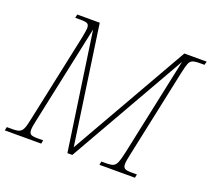

<svg xmlns="http://www.w3.org/2000/svg" viewBox="-139 -870 1130 1026"><g transform="rotate(20 426.0 -357.0)"><path d="M-14 -20H19Q45 -20 58 -26Q71 -32 78.5 -49.5Q86 -67 94 -108L200 -606Q209 -653 209 -663Q209 -682 200 -688Q191 -694 163 -694H130L134 -714H262L359 -41L743 -714H870L865 -694H839Q810 -694 797 -688.5Q784 -683 777.5 -666Q771 -649 762 -607L656 -108Q647 -69 647 -51Q647 -32 657 -26Q667 -20 693 -20H726L722 0H520L524 -20H553Q579 -20 591.5 -26Q604 -32 611.5 -49.5Q619 -67 628 -108L747 -668L366 0H338L241 -668L122 -108Q113 -69 113 -51Q113 -32 123 -26Q133 -20 159 -20H193L189 0H-18Z"/></g></svg>

Font: Noto Serif NarrowThin
Style: Italic
Weight: 250
Width: 4
Italic angle: -12°
Designer: Monotype Design Team
Foundry: Monotype Imaging Inc.
Version: Version 1.001